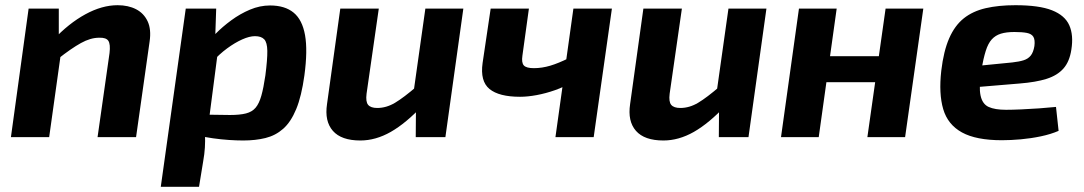

<svg xmlns="http://www.w3.org/2000/svg" viewBox="-20 -527 4167 738"><path d="M432 -507Q473 -507 503 -491.5Q533 -476 547.5 -445Q562 -414 555 -367L503 0H355L401 -323Q405 -357 396.5 -370Q388 -383 361 -382Q328 -382 291 -361.5Q254 -341 202 -300L185 -374Q244 -437 308 -472Q372 -507 432 -507ZM206 -494V-364L218 -350L169 0H22L90 -494Z M1018 -506Q1075 -506 1108.5 -478.5Q1142 -451 1152.5 -392Q1163 -333 1150 -237Q1139 -157 1118.5 -107.5Q1098 -58 1068.5 -32Q1039 -6 1000.5 3.5Q962 13 915 13Q890 13 860 11Q830 9 798 4.5Q766 0 737 -7Q708 -14 687 -23L709 -88Q754 -87 791 -86Q828 -85 864 -85Q902 -85 925.5 -91Q949 -97 962.5 -113Q976 -129 984.5 -159Q993 -189 1000 -237Q1008 -299 1007.5 -331.5Q1007 -364 995.5 -376Q984 -388 960 -388Q939 -388 911 -375.5Q883 -363 853 -341Q823 -319 796 -289L769 -349Q783 -371 809 -397.5Q835 -424 869 -449Q903 -474 941 -490Q979 -506 1018 -506ZM811 -494 807 -376 822 -364 778 -26 768 -10Q769 16 767.5 40.5Q766 65 761 93L745 191H598L694 -494Z M1436 -494 1389 -167Q1385 -136 1395 -124Q1405 -112 1430 -112Q1465 -112 1498.5 -132Q1532 -152 1583 -196L1605 -122Q1540 -53 1482 -20Q1424 13 1365 13Q1292 13 1259.5 -24Q1227 -61 1237 -127L1288 -494ZM1761 -494 1692 0H1578L1579 -134L1566 -147L1615 -494Z M2013 -494 1988 -313Q1984 -286 1993.5 -275.5Q2003 -265 2032 -265Q2063 -265 2095 -274.5Q2127 -284 2167 -304L2178 -211Q2149 -193 2113.5 -180.5Q2078 -168 2043 -161.5Q2008 -155 1979 -155Q1898 -155 1861.5 -185Q1825 -215 1835 -285L1866 -494ZM2332 -494 2262 0H2115L2184 -494Z M2601 -494 2554 -167Q2550 -136 2560 -124Q2570 -112 2595 -112Q2630 -112 2663.5 -132Q2697 -152 2748 -196L2770 -122Q2705 -53 2647 -20Q2589 13 2530 13Q2457 13 2424.5 -24Q2392 -61 2402 -127L2453 -494ZM2926 -494 2857 0H2743L2744 -134L2731 -147L2780 -494Z M3196 -494 3127 0H2982L3051 -494ZM3367 -311 3353 -211H3150L3164 -311ZM3529 -494 3459 0H3314L3384 -494Z M3883 -507Q3974 -507 4023.5 -487.5Q4073 -468 4090 -430Q4107 -392 4098 -336Q4091 -290 4067.5 -263.5Q4044 -237 4003 -224Q3962 -211 3899 -206L3647 -185L3658 -266L3871 -287Q3898 -290 3915 -295.5Q3932 -301 3942 -313.5Q3952 -326 3956 -350Q3959 -374 3952 -385.5Q3945 -397 3927 -400.5Q3909 -404 3879 -404Q3848 -404 3827 -397.5Q3806 -391 3792 -375.5Q3778 -360 3769 -331.5Q3760 -303 3752 -258Q3742 -193 3749 -160Q3756 -127 3780 -116Q3804 -105 3847 -105Q3871 -105 3905 -106.5Q3939 -108 3974.5 -110.5Q4010 -113 4039 -116L4049 -24Q4019 -11 3981 -3Q3943 5 3904 8.5Q3865 12 3831 12Q3732 12 3677.5 -18Q3623 -48 3605.5 -107.5Q3588 -167 3598 -255Q3607 -331 3628.5 -380Q3650 -429 3684.5 -456.5Q3719 -484 3768.5 -495.5Q3818 -507 3883 -507Z"/></svg>

Font: Exo 2
Style: Bold Italic
Weight: 700
Italic angle: -8°
Designer: Natanael Gama
Foundry: Natanael Gama
Version: Version 2.010